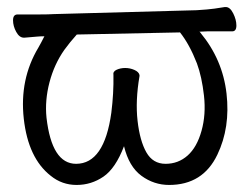

<svg xmlns="http://www.w3.org/2000/svg" viewBox="-20 -507 708 545"><path d="M106 -404Q94 -404 84 -403Q60 -401 49 -400H48Q35 -400 26 -416.5Q17 -433 17 -449.5Q17 -466 30 -466H92Q118 -466 133 -467L538 -478Q571 -480 588.5 -482.5Q606 -485 618 -487H621Q633 -487 642 -469Q651 -451 651 -434.5Q651 -418 639 -418H568Q560 -418 546 -417Q548 -416 549 -414Q612 -338 623 -241.5Q634 -145 597 -68Q556 18 460 18Q417 18 381.5 -8Q346 -34 332 -92Q308 -29 273.5 -5.5Q239 18 197.5 18Q156 18 124 -8Q60 -58 47.5 -170Q35 -282 89 -372Q97 -386 106 -404ZM198 -409Q179 -388 163 -366Q134 -325 120.5 -273.5Q107 -222 112 -173Q127 -42 196 -42Q276 -42 296 -187Q303 -243 302 -294Q300 -304 311 -309Q322 -314 335.5 -314Q349 -314 361.5 -308.5Q374 -303 376 -294V-291Q364 -221 370.5 -164Q377 -107 395.5 -74.5Q414 -42 450 -42Q486 -42 512.5 -65.5Q539 -89 552 -135.5Q565 -182 559 -235.5Q553 -289 539 -327Q518 -381 491 -415Z"/></svg>

Font: LXGW WenKai
Style: Regular
Weight: 400
Designer: LXGW / Fontworks Inc.
Foundry: LXGW / Fontworks Inc.
Version: Version 1.520; June 14, 2025